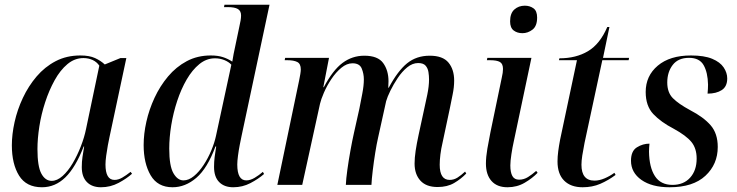

<svg xmlns="http://www.w3.org/2000/svg" viewBox="-20 -780 3109 810"><path d="M157 10Q91 10 60.5 -39Q30 -88 30 -167Q30 -213 41.5 -265Q53 -317 76.5 -367Q100 -417 134.5 -457.5Q169 -498 215 -522Q261 -546 319 -546Q357 -546 381 -535Q405 -524 422 -508L488 -535H513L442 -202Q439 -189 435 -167Q431 -145 428 -123Q425 -101 425 -86Q425 -21 463 -21Q479 -21 495.5 -30.5Q512 -40 531 -55L537 -47Q515 -27 480.5 -8.5Q446 10 406 10Q368 10 346.5 -12Q325 -34 325 -75Q325 -98 328 -118Q331 -138 335 -162H333Q299 -74 256 -32Q213 10 157 10ZM198 -17Q221 -17 244 -37.5Q267 -58 286.5 -91Q306 -124 321 -162.5Q336 -201 343 -236L399 -503Q388 -519 370.5 -527Q353 -535 332 -535Q295 -535 264.5 -509.5Q234 -484 210.5 -441.5Q187 -399 170.5 -348.5Q154 -298 146 -246.5Q138 -195 138 -151Q138 -78 154.5 -47.5Q171 -17 198 -17Z M708 10Q645 10 615.5 -40.5Q586 -91 586 -168Q586 -215 597.5 -266.5Q609 -318 632 -367.5Q655 -417 689 -457.5Q723 -498 768 -522Q813 -546 869 -546Q899 -546 920.5 -539Q942 -532 960 -520Q962 -535 965.5 -552Q969 -569 972 -583L990 -669Q993 -682 995 -693.5Q997 -705 997 -715Q997 -734 983.5 -742Q970 -750 941 -750H925L927 -760H1117L999 -206Q996 -192 991.5 -169Q987 -146 984 -123Q981 -100 981 -86Q981 -19 1019 -19Q1036 -19 1054.5 -30Q1073 -41 1089 -55L1094 -46Q1070 -25 1036.5 -7.5Q1003 10 964 10Q926 10 904.5 -12Q883 -34 883 -76Q883 -97 885.5 -117.5Q888 -138 892 -162H889Q855 -70 808.5 -30Q762 10 708 10ZM754 -19Q776 -19 798 -37Q820 -55 839 -84Q858 -113 871.5 -145.5Q885 -178 891 -206L956 -507Q945 -519 926.5 -526.5Q908 -534 887 -534Q851 -534 821 -509.5Q791 -485 767.5 -444.5Q744 -404 727.5 -354Q711 -304 702.5 -252Q694 -200 694 -153Q694 -80 711.5 -49.5Q729 -19 754 -19Z M1826 9Q1778 9 1753.5 -18Q1729 -45 1729 -90Q1729 -114 1733.5 -144Q1738 -174 1746 -211L1770 -322Q1775 -344 1782.5 -380Q1790 -416 1790 -445Q1790 -460 1787.5 -476Q1785 -492 1775.5 -503Q1766 -514 1744 -514Q1720 -514 1698 -496Q1676 -478 1658 -451Q1640 -424 1627 -397.5Q1614 -371 1609 -353L1575 -199Q1569 -173 1563 -135.5Q1557 -98 1552.5 -60.5Q1548 -23 1547 0H1439Q1440 -25 1445.5 -64.5Q1451 -104 1458.5 -145.5Q1466 -187 1473 -218L1496 -321Q1502 -352 1508.5 -385.5Q1515 -419 1515 -445Q1515 -469 1506 -491Q1497 -513 1467 -513Q1443 -513 1420 -494Q1397 -475 1378 -446.5Q1359 -418 1346.5 -389Q1334 -360 1330 -342L1255 0H1150L1242 -441Q1245 -455 1247 -467.5Q1249 -480 1249 -487Q1249 -511 1234 -518.5Q1219 -526 1192 -526H1181L1183 -536H1368L1344 -412H1346Q1384 -484 1425 -514.5Q1466 -545 1517 -545Q1574 -545 1596.5 -514Q1619 -483 1619 -437Q1619 -422 1618 -410H1620Q1658 -481 1697.5 -513Q1737 -545 1793 -545Q1848 -545 1872 -516Q1896 -487 1896 -440Q1896 -412 1889.5 -381Q1883 -350 1878 -324L1847 -178Q1841 -153 1838 -128.5Q1835 -104 1835 -85Q1835 -21 1877 -21Q1895 -21 1910.5 -31Q1926 -41 1942 -56L1947 -48Q1925 -25 1896 -8Q1867 9 1826 9Z M2184 -640Q2162 -640 2147 -651.5Q2132 -663 2132 -690Q2132 -724 2150 -740Q2168 -756 2194 -756Q2215 -756 2230.5 -745Q2246 -734 2246 -706Q2246 -670 2226.5 -655Q2207 -640 2184 -640ZM2121 10Q2077 10 2053.5 -16.5Q2030 -43 2030 -90Q2030 -117 2036 -152.5Q2042 -188 2049 -222L2097 -453Q2102 -474 2102 -489Q2102 -511 2089 -518.5Q2076 -526 2047 -526H2034L2036 -536H2222L2147 -181Q2142 -159 2137.5 -129.5Q2133 -100 2133 -82Q2133 -53 2141.5 -37.5Q2150 -22 2170 -22Q2190 -22 2207.5 -33Q2225 -44 2242 -59L2248 -51Q2226 -28 2193.5 -9Q2161 10 2121 10Z M2438 10Q2388 10 2360 -18Q2332 -46 2332 -99Q2332 -119 2335 -142Q2338 -165 2343 -191L2414 -526H2338L2340 -534Q2410 -534 2460.5 -564Q2511 -594 2542 -666H2551L2524 -536H2634L2632 -526H2521L2446 -177Q2440 -147 2436.5 -124Q2433 -101 2433 -85Q2433 -18 2488 -18Q2508 -18 2530.5 -27.5Q2553 -37 2572 -51L2577 -42Q2546 -19 2512.5 -4.5Q2479 10 2438 10Z M2805 10Q2730 10 2686 -21Q2642 -52 2642 -102Q2642 -143 2667 -158.5Q2692 -174 2720 -174Q2719 -165 2718.5 -156.5Q2718 -148 2718 -140Q2719 -74 2743 -37Q2767 0 2817 0Q2864 0 2891.5 -30.5Q2919 -61 2919 -111Q2919 -154 2897 -181Q2875 -208 2822 -237Q2768 -265 2736 -299Q2704 -333 2704 -392Q2704 -460 2755 -503Q2806 -546 2895 -546Q2951 -546 2984.5 -532Q3018 -518 3033 -495.5Q3048 -473 3048 -449Q3048 -415 3025 -400Q3002 -385 2965 -385Q2966 -395 2966.5 -404.5Q2967 -414 2967 -423Q2966 -474 2948.5 -505Q2931 -536 2887 -536Q2841 -536 2818 -506Q2795 -476 2795 -432Q2795 -390 2818.5 -366Q2842 -342 2892 -315Q2948 -286 2978 -251.5Q3008 -217 3008 -160Q3008 -87 2956 -38.5Q2904 10 2805 10Z"/></svg>

Font: Noto Serif Display SemiCondensed Medium
Style: Italic
Weight: 500
Width: 4
Italic angle: -12°
Designer: Monotype Design Team
Foundry: Monotype Imaging Inc.
Version: Version 2.009